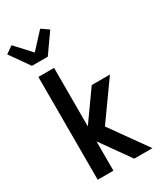

<svg xmlns="http://www.w3.org/2000/svg" viewBox="-249 -1096 1038 1197"><g transform="rotate(-30 269.5 -497.5)"><path d="M350 0 200 -211V0H87V-740H200V-319L350 -530H481L292 -265L481 0ZM87 -820 -11 -959 41 -995 144 -883 247 -995 299 -959 201 -820Z"/></g></svg>

Font: Lode Term
Style: Bold
Weight: 700
Monospace: yes
Designer: Belleve Invis
Foundry: Belleve Invis
Version: Version 29.2.0